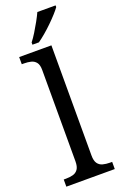

<svg xmlns="http://www.w3.org/2000/svg" viewBox="-180 -1009 671 1058"><g transform="rotate(-20 155.0 -479.5)"><path d="M13 0V-42H26Q49 -42 67.5 -47Q86 -52 97 -67.5Q108 -83 108 -114V-650Q108 -680 96.5 -694.5Q85 -709 66.5 -713.5Q48 -718 26 -718H13V-760H202V-114Q202 -83 213 -67.5Q224 -52 243 -47Q262 -42 284 -42H297V0ZM105 -812Q120 -831 136 -857Q152 -883 167 -910Q182 -937 192 -959H299V-949Q290 -936 272 -916Q254 -896 231.5 -874Q209 -852 186 -832.5Q163 -813 143 -799H105Z"/></g></svg>

Font: Noto Serif Ethiopic
Style: Regular
Weight: 400
Designer: Monotype Design Team
Foundry: Monotype Imaging Inc.
Version: Version 2.102